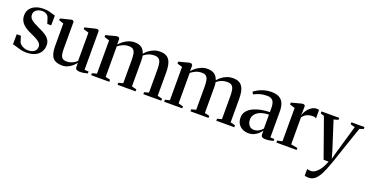

<svg xmlns="http://www.w3.org/2000/svg" viewBox="-34 -1238 4207 2200"><g transform="rotate(20 2069.5 -138.0)"><path d="M205 11Q167 11 133 2.5Q99 -6 72.5 -15Q46 -24 30 -26L31 -149.5H81.5L104 -77.5Q108.5 -64 125.8 -50.5Q143 -37 166 -28.2Q189 -19.5 211 -19.5Q243.5 -19.5 267 -28.8Q290.5 -38 303.5 -56.2Q316.5 -74.5 316.5 -100Q316.5 -124.5 300.8 -143Q285 -161.5 254.5 -178.5Q224 -195.5 178.5 -215Q134.5 -234 102.8 -257.5Q71 -281 53.5 -311.8Q36 -342.5 36 -383Q36 -428.5 59.8 -461Q83.5 -493.5 125 -511Q166.5 -528.5 219.5 -528.5Q261 -528.5 289.2 -522Q317.5 -515.5 336.2 -508.5Q355 -501.5 368.5 -499L367 -380H319.5L297.5 -449Q292.5 -462.5 282.2 -474Q272 -485.5 255.2 -492.5Q238.5 -499.5 215 -499.5Q191.5 -499.5 169.2 -491Q147 -482.5 132.2 -465.2Q117.5 -448 117.5 -420.5Q117.5 -393 133.5 -373.8Q149.5 -354.5 176.2 -339.5Q203 -324.5 234 -310Q265 -296 294 -281.2Q323 -266.5 346.2 -248Q369.5 -229.5 383 -205Q396.5 -180.5 396.5 -147.5Q396.5 -101.5 374.5 -65.8Q352.5 -30 310 -9.5Q267.5 11 205 11Z M857.5 8.5Q831 8.5 816 -0.5Q801 -9.5 801 -35V-80.5Q785 -59.5 761.2 -38.5Q737.5 -17.5 707 -3.8Q676.5 10 640 10Q560 10 525.2 -32.5Q490.5 -75 490.5 -170L490 -447.5L433.5 -466.5V-488L563.5 -520.5H578.5L594 -509V-173.5Q594 -133.5 600.2 -106.2Q606.5 -79 623.2 -65Q640 -51 671 -51Q699.5 -51 722.8 -58.5Q746 -66 764.5 -77.8Q783 -89.5 796.5 -102V-447.5L732.5 -466.5V-488L868 -520.5H883.5L900.5 -509V-32L950.5 -29.5V-6Q933.5 -2 910.5 3.2Q887.5 8.5 857.5 8.5Z M993 0V-24.5L1049.5 -39V-444.5L987.5 -464V-487L1116.5 -520.5L1140 -518.5L1152.5 -501.5V-431.5Q1170.5 -453 1198 -474.5Q1225.5 -496 1260 -510.2Q1294.5 -524.5 1332.5 -524.5Q1387 -524.5 1418.5 -501.8Q1450 -479 1464.5 -433Q1482 -455.5 1509.2 -476.5Q1536.5 -497.5 1571 -511Q1605.5 -524.5 1643 -524.5Q1686 -524.5 1714.5 -511Q1743 -497.5 1759.5 -471.8Q1776 -446 1783 -408.5Q1790 -371 1790 -322.5V-39L1848.5 -24.5V0H1629V-24.5L1684 -39V-320Q1684 -363.5 1678 -395Q1672 -426.5 1653.8 -443.5Q1635.5 -460.5 1599.5 -460.5Q1572 -460.5 1549.2 -454.8Q1526.5 -449 1507.2 -438.2Q1488 -427.5 1470.5 -413Q1473 -403.5 1474.2 -389Q1475.5 -374.5 1475.8 -358.2Q1476 -342 1476 -326.5V-39L1534.5 -24.5V0H1314.5V-24.5L1370 -39V-320.5Q1370 -364 1364.5 -395.2Q1359 -426.5 1341.5 -443.5Q1324 -460.5 1288.5 -460.5Q1247.5 -460.5 1215.8 -446.8Q1184 -433 1155.5 -410.5V-39L1214 -24.5V0Z M1882.5 0V-24.5L1939 -39V-444.5L1877 -464V-487L2006 -520.5L2029.5 -518.5L2042 -501.5V-431.5Q2060 -453 2087.5 -474.5Q2115 -496 2149.5 -510.2Q2184 -524.5 2222 -524.5Q2276.5 -524.5 2308 -501.8Q2339.5 -479 2354 -433Q2371.5 -455.5 2398.8 -476.5Q2426 -497.5 2460.5 -511Q2495 -524.5 2532.5 -524.5Q2575.5 -524.5 2604 -511Q2632.5 -497.5 2649 -471.8Q2665.5 -446 2672.5 -408.5Q2679.5 -371 2679.5 -322.5V-39L2738 -24.5V0H2518.5V-24.5L2573.5 -39V-320Q2573.5 -363.5 2567.5 -395Q2561.5 -426.5 2543.2 -443.5Q2525 -460.5 2489 -460.5Q2461.5 -460.5 2438.8 -454.8Q2416 -449 2396.8 -438.2Q2377.5 -427.5 2360 -413Q2362.5 -403.5 2363.8 -389Q2365 -374.5 2365.2 -358.2Q2365.5 -342 2365.5 -326.5V-39L2424 -24.5V0H2204V-24.5L2259.5 -39V-320.5Q2259.5 -364 2254 -395.2Q2248.5 -426.5 2231 -443.5Q2213.5 -460.5 2178 -460.5Q2137 -460.5 2105.2 -446.8Q2073.5 -433 2045 -410.5V-39L2103.5 -24.5V0Z M2910.5 9Q2873 9 2840.2 -6.5Q2807.5 -22 2787.2 -53Q2767 -84 2767 -130Q2767 -177 2794.2 -210Q2821.5 -243 2865.8 -263.2Q2910 -283.5 2961.5 -293Q3013 -302.5 3062 -302.5V-353.5Q3062 -389 3053.8 -414.5Q3045.5 -440 3025.5 -454Q3005.5 -468 2968.5 -468Q2918.5 -468 2878.2 -455Q2838 -442 2810.5 -427L2795 -454.5Q2812 -469 2842 -485.8Q2872 -502.5 2912.5 -514.5Q2953 -526.5 3002 -526.5Q3059.5 -526.5 3095.8 -507Q3132 -487.5 3149.2 -447.8Q3166.5 -408 3166.5 -347V-32.5L3215.5 -30V-7.5Q3205 -4.5 3189.8 -1Q3174.5 2.5 3156.8 5Q3139 7.5 3120 7.5Q3093.5 7.5 3079 -1Q3064.5 -9.5 3064.5 -35V-79.5Q3055.5 -63 3034.2 -42Q3013 -21 2981.8 -6Q2950.5 9 2910.5 9ZM2954.5 -48.5Q2986 -48.5 3013.2 -62.5Q3040.5 -76.5 3062 -101V-271.5Q3007 -271 2965.2 -255.8Q2923.5 -240.5 2899.8 -212Q2876 -183.5 2876 -144Q2876 -114.5 2886.8 -93.2Q2897.5 -72 2915.2 -60.2Q2933 -48.5 2954.5 -48.5Z M3251 0V-24.5L3312 -38.5V-444.5L3249.5 -463.5V-487L3376 -520.5H3398L3414 -508L3413.5 -476L3411 -390L3413.5 -395.5Q3416.5 -411 3428 -432.5Q3439.5 -454 3458.2 -474.8Q3477 -495.5 3501.5 -509.2Q3526 -523 3555 -523Q3565.5 -523 3572.2 -521.8Q3579 -520.5 3583 -518.5V-416.5Q3578 -420.5 3567.8 -424Q3557.5 -427.5 3543 -427.5Q3516.5 -427.5 3493 -421.5Q3469.5 -415.5 3450.5 -402.2Q3431.5 -389 3417.5 -367V-39L3498.5 -24.5V0Z M3733.5 252Q3717 252 3704.8 249.8Q3692.5 247.5 3686 244V163.5Q3693.5 166.5 3706 168.5Q3718.5 170.5 3731 170.5Q3758 170.5 3781.5 155.5Q3805 140.5 3825.2 116Q3845.5 91.5 3861 61.2Q3876.5 31 3887.5 0H3827L3659 -473L3614.5 -489V-512.5H3831V-488.5L3776.5 -473L3884.5 -136L3911 -42.5L3935.5 -133L4034.5 -473L3979.5 -488.5V-512.5H4139V-488.5L4091 -473Q4069.5 -409.5 4047 -344.8Q4024.5 -280 4004.2 -220Q3984 -160 3967.2 -110.2Q3950.5 -60.5 3939.2 -27.2Q3928 6 3924 16Q3895.5 96.5 3867.8 148.8Q3840 201 3808 226.5Q3776 252 3733.5 252Z"/></g></svg>

Font: Merriweather 120pt Medium
Style: Regular
Weight: 500
Version: Version 2.100